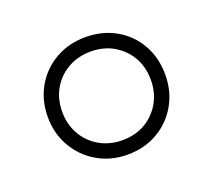

<svg xmlns="http://www.w3.org/2000/svg" viewBox="-69 -827 556 501"><g transform="rotate(-20 209.5 -577.0)"><path d="M209 -414Q163 -414 126 -435.5Q89 -457 67.5 -494Q46 -531 46 -577Q46 -624 67.5 -661Q89 -698 126 -719Q163 -740 209 -740Q256 -740 293 -719Q330 -698 351 -661Q372 -624 372 -577Q372 -531 351 -494Q330 -457 293 -435.5Q256 -414 209 -414ZM209 -454Q245 -454 272.5 -470Q300 -486 316 -514Q332 -542 332 -577Q332 -613 316 -640.5Q300 -668 272.5 -684Q245 -700 209 -700Q174 -700 146 -684Q118 -668 102 -640.5Q86 -613 86 -577Q86 -542 102 -514Q118 -486 146 -470Q174 -454 209 -454Z"/></g></svg>

Font: M PLUS 2 Thin Light
Style: Regular
Weight: 300
Version: Version 1.001